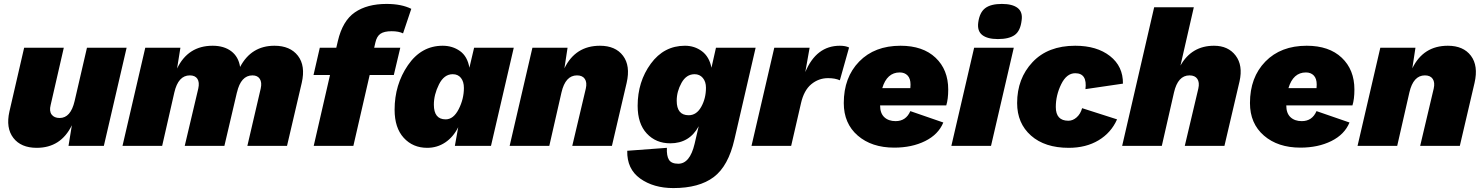

<svg xmlns="http://www.w3.org/2000/svg" viewBox="-20 -743 7560 978"><path d="M423 -500H625L509 0H329L346 -105Q290 10 167 10Q87 10 48 -40.5Q9 -91 28 -175L103 -500H305L238 -208Q230 -177 243 -159.5Q256 -142 284 -142Q340 -142 360 -228Z M1378 -510Q1458 -510 1497.5 -459Q1537 -408 1517 -321L1442 0H1240L1308 -292Q1315 -323 1303.5 -341Q1292 -359 1266 -359Q1207 -359 1187 -272V-273L1123 0H921L990 -292Q997 -324 985.5 -341.5Q974 -359 947 -359Q888 -359 868 -272L806 0H604L720 -500H899L882 -394Q938 -510 1063 -510Q1121 -510 1158 -482Q1195 -454 1203 -402Q1260 -510 1378 -510Z M1975 -584Q1937 -584 1918 -571Q1899 -558 1892 -526L1886 -500H2019L1986 -361H1863L1780 0H1578L1661 -361H1577L1609 -500H1693L1701 -534Q1725 -637 1787.5 -680Q1850 -723 1949 -723Q2025 -723 2075 -698L2033 -573Q2011 -584 1975 -584Z M2156 10Q2083 10 2036.5 -41Q1990 -92 1990 -184Q1990 -312 2058 -411Q2126 -510 2235 -510Q2285 -510 2323 -483Q2361 -456 2371 -398L2395 -500H2597L2481 0H2297L2314 -95Q2289 -45 2248 -17.5Q2207 10 2156 10ZM2250 -135Q2290 -135 2316.5 -187Q2343 -239 2343 -295Q2343 -327 2328 -346Q2313 -365 2286 -365Q2242 -365 2216 -313Q2190 -261 2190 -210Q2190 -135 2250 -135Z M3036 -510Q3115 -510 3153.5 -459Q3192 -408 3172 -321L3097 0H2895L2964 -292Q2971 -323 2959 -341Q2947 -359 2919 -359Q2860 -359 2840 -272L2778 0H2576L2692 -500H2871L2855 -395Q2911 -510 3036 -510Z M3627 -500H3829L3721 -33Q3690 103 3615.5 159Q3541 215 3410 215Q3309 215 3241 166.5Q3173 118 3175 25L3377 10Q3375 51 3387.5 71Q3400 91 3435 91Q3494 91 3518 -10L3539 -100Q3492 -13 3394 -13Q3321 -13 3274.5 -63Q3228 -113 3228 -204Q3228 -327 3295 -418.5Q3362 -510 3469 -510Q3518 -510 3555.5 -482Q3593 -454 3604 -398ZM3488 -156Q3528 -156 3552 -199Q3576 -242 3576 -296Q3576 -327 3560 -346Q3544 -365 3518 -365Q3476 -365 3451.5 -321Q3427 -277 3427 -230Q3427 -156 3488 -156Z M4258 -510Q4287 -510 4305 -501L4258 -334Q4234 -345 4198 -345Q4150 -345 4112.5 -314Q4075 -283 4060 -217L4010 0H3808L3924 -500H4104L4082 -376Q4138 -510 4258 -510Z M4810 -287Q4810 -238 4800 -206H4463Q4463 -166 4484.5 -146Q4506 -126 4542 -126Q4595 -126 4617 -177L4785 -119Q4760 -58 4692.5 -24.5Q4625 9 4535 9Q4420 9 4349 -52.5Q4278 -114 4278 -218Q4278 -349 4356.5 -429.5Q4435 -510 4567 -510Q4681 -510 4745.5 -449Q4810 -388 4810 -287ZM4563 -374Q4498 -374 4474 -294H4617Q4618 -300 4618 -312Q4618 -343 4603 -358.5Q4588 -374 4563 -374Z M5063 -544Q5010 -544 4983.5 -564.5Q4957 -585 4963 -629Q4970 -680 4998.5 -701.5Q5027 -723 5083 -723Q5137 -723 5163.5 -702.5Q5190 -682 5184 -640Q5178 -586 5149 -565Q5120 -544 5063 -544ZM5144 -500 5028 0H4826L4942 -500Z M5424 10Q5302 10 5231.5 -52.5Q5161 -115 5161 -218Q5161 -343 5239.5 -426.5Q5318 -510 5457 -510Q5567 -510 5634 -457.5Q5701 -405 5700 -317L5509 -289Q5519 -370 5457 -370Q5413 -370 5385.5 -314Q5358 -258 5358 -198Q5358 -128 5422 -128Q5445 -128 5464.5 -145.5Q5484 -163 5492 -192L5670 -135Q5640 -67 5576 -28.5Q5512 10 5424 10Z M6164 -510Q6236 -510 6274 -460Q6312 -410 6294 -329L6217 0H6015L6084 -292Q6091 -323 6079 -341Q6067 -359 6039 -359Q5980 -359 5960 -272L5898 0H5696L5859 -706H6061L5993 -409Q6050 -510 6164 -510Z M6879 -287Q6879 -238 6869 -206H6532Q6532 -166 6553.5 -146Q6575 -126 6611 -126Q6664 -126 6686 -177L6854 -119Q6829 -58 6761.5 -24.5Q6694 9 6604 9Q6489 9 6418 -52.5Q6347 -114 6347 -218Q6347 -349 6425.5 -429.5Q6504 -510 6636 -510Q6750 -510 6814.5 -449Q6879 -388 6879 -287ZM6632 -374Q6567 -374 6543 -294H6686Q6687 -300 6687 -312Q6687 -343 6672 -358.5Q6657 -374 6632 -374Z M7355 -510Q7434 -510 7472.5 -459Q7511 -408 7491 -321L7416 0H7214L7283 -292Q7290 -323 7278 -341Q7266 -359 7238 -359Q7179 -359 7159 -272L7097 0H6895L7011 -500H7190L7174 -395Q7230 -510 7355 -510Z"/></svg>

Font: Elaine Sans ExtraBold
Style: Italic
Weight: 800
Italic angle: -13°
Designer: Wei Huang
Foundry: Wei Huang
Version: Version 2.001;December 24, 2019;FontCreator 12.0.0.2547 64-b